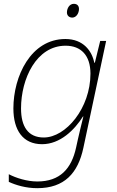

<svg xmlns="http://www.w3.org/2000/svg" viewBox="-20 -744 610 1004"><path d="M358 -652C379 -652 393 -675 393 -697C393 -712 385 -724 366 -724C343 -724 330 -700 330 -679C330 -662 342 -652 358 -652ZM175 240C317 240 388 161 416 29L535 -530H504L476 -416H473C461 -477 416 -540 322 -540C141 -540 50 -345 50 -177C50 -63 100 10 200 10C295 10 370 -65 414 -135H416C407 -100 395 -49 387 -14L378 27C354 138 294 205 175 205C122 205 64 187 26 167V207C63 224 115 240 175 240ZM209 -25C127 -25 90 -82 90 -177C90 -332 170 -505 323 -505C403 -505 453 -455 453 -359C453 -178 324 -25 209 -25Z"/></svg>

Font: Noto Sans ExtraLight
Style: Italic
Weight: 200
Italic angle: -12°
Designer: Monotype Design Team
Foundry: Monotype Imaging Inc.
Version: Version 2.013